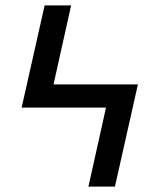

<svg xmlns="http://www.w3.org/2000/svg" viewBox="-20 -690 590 710"><path d="M405 0H307L372 -292H60L145 -670H243L178 -378H490Z"/></svg>

Font: Lode Dark Term
Style: Bold
Weight: 700
Monospace: yes
Designer: Belleve Invis
Foundry: Belleve Invis
Version: Version 29.2.0